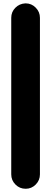

<svg xmlns="http://www.w3.org/2000/svg" viewBox="-20 -994 310 1153"><path d="M134.2 139.6Q98 139.6 72.8 114.1Q47.5 88.6 47.5 53V-887.1Q47.5 -922.3 71.8 -947Q96 -971.8 132.2 -973.8H133.7Q169.3 -973.8 194.6 -948Q219.8 -922.3 219.8 -887.1V53Q219.8 88.6 194.6 114.1Q169.3 139.6 134.2 139.6Z"/></svg>

Font: AKL FREE 002
Style: Regular
Weight: 400
Designer: AKL
Foundry: AKL
Version: Version 1.00;August 17, 2024;FontCreator 13.0.0.2675 64-bit